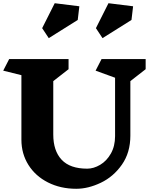

<svg xmlns="http://www.w3.org/2000/svg" viewBox="-21 -1153 939 1193"><path d="M789 -649V-310Q789 -205 736.5 -130Q684 -55 605.5 -17.5Q527 20 453 20Q355 20 277 -19.5Q199 -59 155.5 -128.5Q112 -198 112 -285V-686L-1 -714L36 -786H405V-723L310 -649V-317Q310 -216 362 -160.5Q414 -105 521 -105Q561 -105 601.5 -129Q642 -153 668 -199Q694 -245 694 -307V-670L573 -714L610 -786H884V-723ZM462 -1029 282 -916 241 -978 319 -1133 472 -1114ZM796 -1029 616 -916 575 -978 653 -1133 806 -1114Z"/></svg>

Font: Inknut Antiqua ExtraBold
Style: Regular
Weight: 800
Designer: Claus Eggers Sørensen
Foundry: Claus Eggers Sørensen
Version: Version 1.003; ttfautohint (v1.8.2) -l 8 -r 50 -G 200 -x 14 